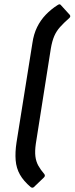

<svg xmlns="http://www.w3.org/2000/svg" viewBox="-20 -726 348 895"><path d="M123 146Q90 118 73 88Q56 58 53 21Q50 -16 57 -62L131 -525Q137 -567 153 -599.5Q169 -632 193.5 -657.5Q218 -683 248 -702Q254 -706 257.5 -706Q261 -706 264 -702L305 -657Q311 -649 303 -642Q277 -619 260 -600Q243 -581 233 -558Q223 -535 217 -500L147 -56Q142 -21 145 3Q148 27 158.5 46Q169 65 187 86Q192 94 185 101L138 146Q135 149 131 149Q127 149 123 146Z"/></svg>

Font: Sofia Sans Medium
Style: Italic
Weight: 500
Italic angle: -9°
Version: Version 4.101